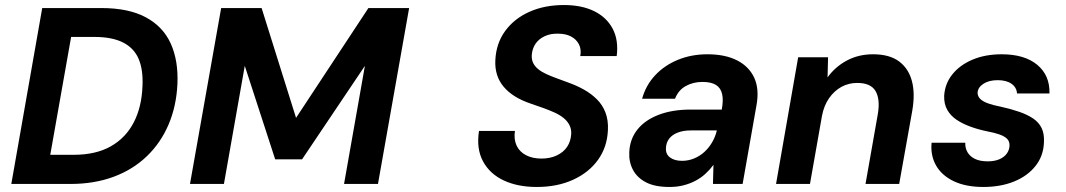

<svg xmlns="http://www.w3.org/2000/svg" viewBox="-20 -732 4240 764"><path d="M25 0 148 -700H383Q492 -700 560.5 -663Q629 -626 659.5 -558.5Q690 -491 686 -398Q682 -310 651 -237Q620 -164 564.5 -110.5Q509 -57 432 -28.5Q355 0 260 0ZM180 -116H273Q361 -116 420.5 -149.5Q480 -183 512 -244.5Q544 -306 547 -390Q550 -455 531.5 -498Q513 -541 469.5 -563Q426 -585 356 -585H263Z M736 0 860 -700H1021L1158 -263L1446 -700H1608L1484 0H1349L1432 -470L1182 -98H1075L954 -470L871 0Z M2116 12Q2040 12 1984.5 -14Q1929 -40 1902 -90Q1875 -140 1886 -211H2029Q2024 -178 2035.5 -153Q2047 -128 2073 -114.5Q2099 -101 2134 -101Q2169 -101 2195.5 -113.5Q2222 -126 2236.5 -147.5Q2251 -169 2253 -199Q2254 -219 2245.5 -235Q2237 -251 2222 -263Q2207 -275 2186 -284.5Q2165 -294 2141 -302.5Q2117 -311 2091 -320Q2020 -344 1984 -387Q1948 -430 1951 -492Q1954 -559 1990 -608.5Q2026 -658 2086.5 -685Q2147 -712 2224 -712Q2294 -712 2343.5 -688Q2393 -664 2417.5 -618.5Q2442 -573 2434 -509H2289Q2294 -536 2283.5 -556Q2273 -576 2252 -587Q2231 -598 2201 -598Q2171 -599 2147.5 -588Q2124 -577 2111 -558Q2098 -539 2096 -513Q2095 -494 2102 -480.5Q2109 -467 2122 -456.5Q2135 -446 2153.5 -437.5Q2172 -429 2194 -421Q2216 -413 2240 -404Q2274 -392 2303.5 -375.5Q2333 -359 2355.5 -336.5Q2378 -314 2389.5 -283.5Q2401 -253 2399 -214Q2396 -147 2360 -96.5Q2324 -46 2261 -17Q2198 12 2116 12Z M2644 12Q2586 12 2550.5 -6.5Q2515 -25 2498.5 -56.5Q2482 -88 2484 -126Q2486 -178 2516 -216Q2546 -254 2600.5 -275Q2655 -296 2728 -296H2852Q2859 -333 2853.5 -357.5Q2848 -382 2829 -394Q2810 -406 2775 -406Q2738 -406 2708.5 -389.5Q2679 -373 2666 -339H2535Q2550 -393 2587 -432.5Q2624 -472 2677.5 -494Q2731 -516 2795 -516Q2866 -516 2913.5 -491.5Q2961 -467 2981.5 -422Q3002 -377 2990 -312L2935 0H2817L2819 -76Q2805 -57 2787 -40.5Q2769 -24 2747 -12.5Q2725 -1 2699.5 5.5Q2674 12 2644 12ZM2694 -92Q2719 -92 2742 -101.5Q2765 -111 2783 -127.5Q2801 -144 2813.5 -165.5Q2826 -187 2832 -211V-213H2729Q2699 -213 2677 -204.5Q2655 -196 2643 -180.5Q2631 -165 2630 -144Q2628 -119 2646 -105.5Q2664 -92 2694 -92Z M3068 0 3156 -504H3275L3273 -424Q3303 -466 3349.5 -491Q3396 -516 3454 -516Q3519 -516 3557 -488Q3595 -460 3608.5 -410Q3622 -360 3610 -291L3558 0H3424L3473 -278Q3483 -337 3464 -369.5Q3445 -402 3391 -402Q3357 -402 3328.5 -386.5Q3300 -371 3279.5 -342Q3259 -313 3251 -272L3203 0Z M3893 12Q3823 12 3775 -11Q3727 -34 3704.5 -74Q3682 -114 3687 -164H3821Q3820 -143 3830 -126Q3840 -109 3860 -99.5Q3880 -90 3910 -90Q3937 -90 3956 -98Q3975 -106 3985.5 -120Q3996 -134 3997 -151Q3998 -169 3987.5 -179.5Q3977 -190 3957 -197Q3937 -204 3910 -209Q3875 -216 3843 -227.5Q3811 -239 3787 -255Q3763 -271 3749.5 -294.5Q3736 -318 3737 -351Q3740 -399 3769.5 -436Q3799 -473 3849.5 -494.5Q3900 -516 3966 -516Q4057 -516 4107.5 -474Q4158 -432 4156 -360H4027Q4025 -385 4004.5 -399Q3984 -413 3950 -413Q3915 -413 3893 -398.5Q3871 -384 3870 -363Q3870 -349 3880.5 -338.5Q3891 -328 3912 -320.5Q3933 -313 3964 -307Q4004 -298 4036 -287Q4068 -276 4091 -260.5Q4114 -245 4125 -222Q4136 -199 4134 -165Q4132 -111 4100 -71Q4068 -31 4014.5 -9.5Q3961 12 3893 12Z"/></svg>

Font: DM Sans
Style: Bold Italic
Weight: 700
Italic angle: -10°
Designer: Colophon Foundry, Jonny Pinhorn
Foundry: Colophon Foundry
Version: Version 4.004;gftools[0.9.30]